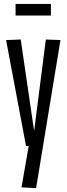

<svg xmlns="http://www.w3.org/2000/svg" viewBox="-20 -737 337 969"><path d="M88.5 208.6 124.8 0H111.4L10.7 -534.8L84.6 -537.6L152.2 -75.5L211.3 -537.6L285.2 -534.8L162.2 212.4ZM58.6 -658.7V-717.1H236.9V-658.7Z"/></svg>

Font: Georama ExtraCondensed Thin
Style: Regular
Weight: 100
Width: 2
Designer: Jean-Baptiste Levee
Foundry: Production Type
Version: Version 1.001